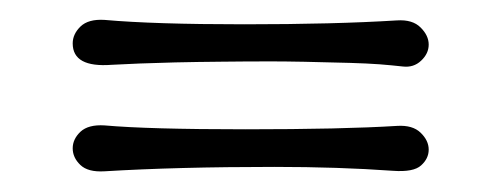

<svg xmlns="http://www.w3.org/2000/svg" viewBox="-20 -308 501 192"><path d="M84.5 -288.1Q133.8 -283.7 224.1 -283.7Q314.5 -283.7 377 -287.6Q392.6 -288.6 400.6 -280.5Q408.7 -272.5 408.7 -263.4Q408.7 -254.4 401.1 -247.3Q393.6 -240.2 382.8 -241.5Q372.1 -242.7 359.6 -243.7Q347.2 -244.6 330.1 -245.1Q277.8 -246.6 251.5 -246.6Q225.1 -246.6 201.2 -246.3Q177.2 -246.1 155.3 -245.6Q116.2 -244.6 91.8 -243.2Q52.7 -240.2 52.7 -264.6Q52.7 -273.9 60.5 -281.5Q68.4 -289.1 84.5 -288.1ZM84.5 -182.6Q128.4 -178.7 225.3 -178.7Q322.3 -178.7 377 -182.1Q392.6 -183.1 400.6 -175.3Q408.7 -167.5 408.7 -158.4Q408.7 -149.4 401.1 -142.6Q393.6 -135.7 373 -137.2Q318.4 -141.1 254.4 -141.1Q157.2 -141.1 84.5 -136.7Q67.9 -135.7 60.3 -143.1Q52.7 -150.4 52.7 -159.7Q52.7 -168.9 60.5 -176.3Q68.4 -183.6 84.5 -182.6Z"/></svg>

Font: Pompiere 
Style: Regular
Weight: 400
Designer: Karolina Lach
Foundry: Sorkin Type Co.
Version: Version 1.002